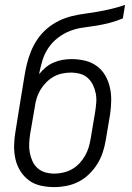

<svg xmlns="http://www.w3.org/2000/svg" viewBox="-20 -755 540 783"><path d="M202 8Q173 8 146 2Q119 -4 98 -19.5Q77 -35 63 -57.5Q49 -80 43 -106.5Q37 -133 37.5 -161Q38 -189 43 -218L60 -324Q65 -353 69.5 -382Q74 -411 79 -440Q83 -467 89.5 -493.5Q96 -520 106.5 -546Q117 -572 133.5 -596Q150 -620 172.5 -639Q195 -658 221 -670.5Q247 -683 274 -689.5Q301 -696 328 -699.5Q355 -703 382.5 -708Q410 -713 437 -719.5Q464 -726 490 -735L481 -680Q455 -669 428 -662Q401 -655 374 -650.5Q347 -646 319.5 -642.5Q292 -639 266 -629Q240 -619 216.5 -601Q193 -583 177 -559Q161 -535 153 -508.5Q145 -482 140 -456V-453Q152 -468 167 -480.5Q182 -493 200 -500.5Q218 -508 236 -511Q254 -514 272 -514Q300 -514 327 -507.5Q354 -501 375 -485.5Q396 -470 409 -447.5Q422 -425 428 -399Q434 -373 433.5 -345Q433 -317 429 -289L411 -182Q407 -158 399 -133.5Q391 -109 377 -86.5Q363 -64 343.5 -45Q324 -26 300.5 -14Q277 -2 251.5 3Q226 8 202 8ZM202 -47Q220 -47 239 -51.5Q258 -56 274.5 -65.5Q291 -75 304.5 -89.5Q318 -104 327.5 -121Q337 -138 342 -155.5Q347 -173 350 -191L368 -298Q371 -317 372.5 -336.5Q374 -356 370.5 -374Q367 -392 359 -408.5Q351 -425 338 -437Q325 -449 306.5 -454Q288 -459 269 -459Q251 -459 232.5 -455Q214 -451 197.5 -441.5Q181 -432 167.5 -418Q154 -404 144.5 -388Q135 -372 129.5 -354Q124 -336 122 -319L103 -209Q100 -189 99 -170Q98 -151 101.5 -132.5Q105 -114 112.5 -97.5Q120 -81 133.5 -69Q147 -57 165 -52Q183 -47 202 -47Z"/></svg>

Font: Iosevka Curly Slab Light
Style: Italic
Weight: 300
Italic angle: -9°
Monospace: yes
Designer: Belleve Invis
Foundry: Belleve Invis
Version: Version 22.1.2; ttfautohint (v1.8.4)